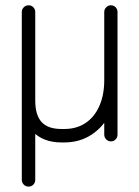

<svg xmlns="http://www.w3.org/2000/svg" viewBox="-20 -529 521 719"><path d="M420.1 -25.1Q420.1 -14.4 413.1 -7Q406 0.4 395.2 0.4Q385.1 0.4 377.8 -7Q370.4 -14.4 370.4 -25.1V-484.4Q370.4 -494.1 377.8 -501.7Q385.1 -509.2 395.2 -509.2Q406 -509.2 413.1 -501.7Q420.1 -494.1 420.1 -484.4ZM370.4 -228.9Q370.4 -239.6 377.8 -247Q385.1 -254.4 395.2 -254.4Q406 -254.4 413.1 -247Q420.1 -239.6 420.1 -228.9Q420.1 -161.8 394.8 -108.9Q369.5 -56.1 324.6 -25.9Q279.8 4.4 221.1 4.4H209.8Q141.2 4.4 101.4 -37.4Q61.6 -79.2 61.6 -152.4V-484.4Q61.6 -494.1 69 -501.7Q76.4 -509.2 87.1 -509.2Q97.9 -509.2 104.9 -501.7Q112 -494.1 112 -484.4V-152.4Q112 -98 135.8 -72Q159.5 -46 209.8 -46H221.1Q266.9 -46 300.4 -68.4Q333.9 -90.8 352.1 -132.2Q370.4 -173.6 370.4 -228.9ZM112 144.2Q112 155 104.9 162.4Q97.9 169.8 87.1 169.8Q76.4 169.8 69 162.4Q61.6 155 61.6 144.2V-152.4Q61.6 -163.1 69 -170.5Q76.4 -177.9 87.1 -177.9Q97.9 -177.9 104.9 -170.5Q112 -163.1 112 -152.4Z"/></svg>

Font: Libertine-Super Thin
Style: Regular
Weight: 100
Designer: Bastien Sozeau
Foundry: NBR — Bastien Sozeau
Version: Version 2.003;gftools[0.9.33]